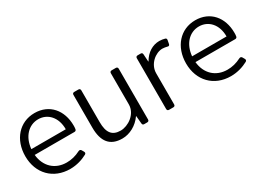

<svg xmlns="http://www.w3.org/2000/svg" viewBox="-24 -929 1902 1401"><g transform="rotate(-30 927.0 -229.0)"><path d="M460.9 -249C460.9 -377.9 382.8 -470.7 257.8 -470.7C130.9 -470.7 43 -370.1 43 -230.5C43 -85.9 139.6 13.7 282.2 13.7C337.9 13.7 387.7 -2.9 425.8 -23.4C434.6 -28.3 436.5 -36.1 431.6 -44.9L420.9 -63.5C416 -71.3 408.2 -73.2 399.4 -69.3C359.4 -48.8 322.3 -40 283.2 -40C185.5 -40 117.2 -104.5 107.4 -205.1H442.4C451.2 -205.1 458 -210 459 -219.7C460.9 -230.5 460.9 -240.2 460.9 -249ZM397.5 -253.9H107.4C116.2 -352.5 177.7 -418 258.8 -418C337.9 -418 398.4 -354.5 397.5 -253.9Z M886.7 -443.4V-181.6C886.7 -97.7 801.8 -44.9 741.2 -44.9C668.9 -44.9 637.7 -85.9 637.7 -175.8V-443.4C637.7 -453.1 631.8 -459 622.1 -459H586.9C577.1 -459 571.3 -453.1 571.3 -443.4V-168C571.3 -49.8 619.1 11.7 722.7 11.7C785.2 11.7 848.6 -22.5 888.7 -80.1H890.6L896.5 -14.6C897.5 -4.9 902.3 0 912.1 0H937.5C947.3 0 953.1 -5.9 953.1 -15.6V-443.4C953.1 -453.1 947.3 -459 937.5 -459H902.3C892.6 -459 886.7 -453.1 886.7 -443.4Z M1309.6 -470.7C1253.9 -470.7 1201.2 -439.5 1168 -380.9H1166L1162.1 -444.3C1161.1 -455.1 1155.3 -459 1145.5 -459H1121.1C1111.3 -459 1105.5 -453.1 1105.5 -443.4V-15.6C1105.5 -5.9 1111.3 0 1121.1 0H1157.2C1167 0 1172.9 -5.9 1172.9 -15.6V-277.3C1172.9 -354.5 1243.2 -411.1 1301.8 -411.1C1314.5 -411.1 1329.1 -408.2 1340.8 -405.3C1350.6 -401.4 1358.4 -405.3 1360.4 -415L1366.2 -445.3C1368.2 -454.1 1365.2 -461.9 1356.4 -463.9C1343.8 -467.8 1326.2 -470.7 1309.6 -470.7Z M1815.4 -249C1815.4 -377.9 1737.3 -470.7 1612.3 -470.7C1485.4 -470.7 1397.5 -370.1 1397.5 -230.5C1397.5 -85.9 1494.1 13.7 1636.7 13.7C1692.4 13.7 1742.2 -2.9 1780.3 -23.4C1789.1 -28.3 1791 -36.1 1786.1 -44.9L1775.4 -63.5C1770.5 -71.3 1762.7 -73.2 1753.9 -69.3C1713.9 -48.8 1676.8 -40 1637.7 -40C1540 -40 1471.7 -104.5 1461.9 -205.1H1796.9C1805.7 -205.1 1812.5 -210 1813.5 -219.7C1815.4 -230.5 1815.4 -240.2 1815.4 -249ZM1752 -253.9H1461.9C1470.7 -352.5 1532.2 -418 1613.3 -418C1692.4 -418 1752.9 -354.5 1752 -253.9Z"/></g></svg>

Font: Ed Sans Neue Light
Style: Regular
Weight: 300
Designer: Stephen Hutchings
Version: Version 1.004;PS 001.004;hotconv 1.0.88;makeotf.lib2.5.64775